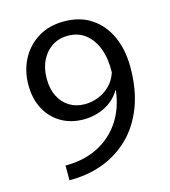

<svg xmlns="http://www.w3.org/2000/svg" viewBox="-108 -793 786 890"><g transform="rotate(-15 285.5 -348.0)"><path d="M280 -707.2Q357.9 -707.2 412.1 -670.6Q466.4 -634 495.1 -570.1Q523.9 -506.2 523.9 -422.7Q523.9 -314.1 491.9 -232Q459.9 -149.9 403.6 -95.8Q347.2 -41.7 273.5 -14.9Q199.8 11.9 115.4 10.6V-59.9Q200.2 -59.3 267.6 -91.9Q335.1 -124.6 377.9 -187Q420.8 -249.4 431.3 -337.3H429.5Q401.6 -291.2 354.5 -267.8Q307.3 -244.5 253.3 -244.5Q192.7 -244.5 145.8 -271.7Q98.8 -298.9 72.3 -348.5Q45.7 -398.1 45.7 -464.4Q45.7 -532.3 74.4 -587.1Q103.1 -642 155.8 -674.6Q208.4 -707.2 280 -707.2ZM280.2 -638.4Q238.4 -638.4 205.6 -617.4Q172.7 -596.3 154 -558.5Q135.3 -520.7 135.3 -469.9Q135.3 -421.7 153.3 -385.9Q171.3 -350.2 203 -330.8Q234.8 -311.3 276.8 -311.3Q309.9 -311.3 341.2 -323.5Q372.6 -335.6 397.6 -360.3Q422.6 -385 434.3 -421.1Q436.6 -484.7 418.7 -533.6Q400.8 -582.6 365.8 -610.5Q330.8 -638.4 280.2 -638.4Z"/></g></svg>

Font: Murecho Thin
Style: Regular
Weight: 100
Designer: Neil Summerour
Foundry: Positype
Version: Version 1.010